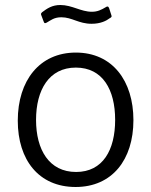

<svg xmlns="http://www.w3.org/2000/svg" viewBox="-20 -737 604 767"><path d="M418 -664C426 -668 427 -671 425 -676L416 -704C413 -712 409 -713 402 -708C385 -698 370 -690 347 -690C303 -690 268 -717 221 -717C188 -717 168 -703 148 -688C143 -683 143 -681 145 -676L154 -652C157 -643 160 -643 167 -647C183 -656 196 -668 225 -668C268 -668 294 -642 346 -642C382 -642 405 -654 418 -664ZM282 10C428 10 513 -99 513 -257C513 -414 429 -527 283 -527C138 -527 51 -415 51 -255C51 -98 135 10 282 10ZM284 -50C176 -50 124 -139 124 -258C124 -378 176 -467 283 -467C390 -467 440 -379 440 -258C440 -138 391 -50 284 -50Z"/></svg>

Font: United Sans Light
Style: Regular
Weight: 300
Designer: Pablo Impallari, Rodrigo Fuenzalida (Modified by Dan O. Williams)
Version: Version 1.000;PS 001.000;hotconv 1.0.88;makeotf.lib2.5.64775